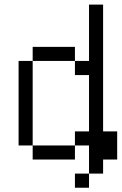

<svg xmlns="http://www.w3.org/2000/svg" viewBox="-20 -708 540 852"><path d="M375 62.5H312.5V125H375ZM375 62.5H437.5V0H500Q500 0 500 -125H437.5V-687.5H375Q375 -687.5 375 -437.5H312.5V-375H375Q375 -375 375 -125H312.5V-62.5H125V0H312.5V-62.5H375Q375 -62.5 375 62.5ZM125 -62.5Q125 -62.5 125 -437.5H62.5Q62.5 -437.5 62.5 -62.5ZM125 -437.5H312.5V-500H125Z"/></svg>

Font: Unifont
Style: Regular
Weight: 500
Version: Version 13.0.05